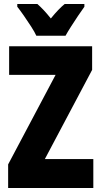

<svg xmlns="http://www.w3.org/2000/svg" viewBox="-20 -998 511 967"><path d="M450 -51H21V-170L260 -621H26V-765H444V-646L206 -197H450ZM163 -818Q155 -836 137 -864Q119 -892 99.5 -920Q80 -948 67 -964V-978H168Q183 -965 200 -947Q217 -929 236 -905Q276 -954 306 -978H405V-964Q391 -945 373 -918Q355 -891 338 -864.5Q321 -838 310 -818Z"/></svg>

Font: Noto Sans Tamil UI ExtraCondensed Black
Style: Regular
Weight: 900
Width: 2
Designer: Jelle Bosma - Monotype Design Team
Foundry: Monotype Imaging Inc.
Version: Version 2.004; ttfautohint (v1.8.4.7-5d5b)